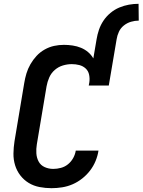

<svg xmlns="http://www.w3.org/2000/svg" viewBox="-20 -978 747 1006"><path d="M486 -772Q490 -797 498.5 -822Q507 -847 522 -869.5Q537 -892 558.5 -910Q580 -928 605 -938.5Q630 -949 655.5 -953.5Q681 -958 706 -958L707 -870Q687 -870 666.5 -864Q646 -858 629 -844.5Q612 -831 603 -811.5Q594 -792 591 -772ZM250 8Q218 8 187 2Q156 -4 130.5 -19.5Q105 -35 86.5 -59Q68 -83 59 -112.5Q50 -142 50.5 -174Q51 -206 56 -238L107 -543Q111 -568 118.5 -593Q126 -618 139.5 -641.5Q153 -665 171.5 -685Q190 -705 214 -718.5Q238 -732 263.5 -737.5Q289 -743 315 -743Q338 -743 361 -739.5Q384 -736 404.5 -727.5Q425 -719 441.5 -705Q458 -691 469 -672L486 -772H591L550 -530H445L448 -546Q451 -566 447 -586Q443 -606 429 -619Q415 -632 396 -637Q377 -642 356 -642Q333 -642 309.5 -635Q286 -628 267 -611.5Q248 -595 238 -572Q228 -549 224 -526L173 -222Q169 -198 170.5 -174.5Q172 -151 182.5 -131.5Q193 -112 214 -102.5Q235 -93 259 -93Q279 -93 299.5 -98.5Q320 -104 336.5 -117.5Q353 -131 363.5 -150Q374 -169 377 -189H496Q492 -162 481 -135Q470 -108 452 -84.5Q434 -61 410.5 -42.5Q387 -24 360.5 -12.5Q334 -1 305.5 3.5Q277 8 250 8Z"/></svg>

Font: Iosevka Aile Oblique
Style: Bold
Weight: 700
Italic angle: -9°
Designer: Belleve Invis
Foundry: Belleve Invis
Version: Version 31.1.0; ttfautohint (v1.8.4)